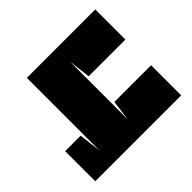

<svg xmlns="http://www.w3.org/2000/svg" viewBox="-150 -825 1010 1010"><g transform="rotate(45 355.0 -319.5)"><path d="M30 -639H254V-366L131 -351H560L445 -366V-639H669V0H445V-115L568 -130H131H30V-639Z"/></g></svg>

Font: Banana Brick
Style: Regular
Weight: 400
Designer: artmaker
Foundry: artmaker
Version: Version 4.000 2011 initial release